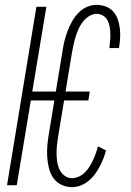

<svg xmlns="http://www.w3.org/2000/svg" viewBox="-20 -763 540 791"><path d="M277 8Q253 8 232.5 -2Q212 -12 199.5 -30Q187 -48 181.5 -70.5Q176 -93 174.5 -116Q173 -139 175 -163Q177 -187 181 -210L204 -349H107L49 0H9L130 -735H171L113 -386H210L238 -555Q241 -576 246 -596Q251 -616 258.5 -635.5Q266 -655 276.5 -674Q287 -693 302 -709Q317 -725 337 -734Q357 -743 378 -743Q397 -743 415 -736.5Q433 -730 445.5 -716.5Q458 -703 464.5 -685Q471 -667 473.5 -648Q476 -629 475 -609.5Q474 -590 471 -570Q471 -569 470.5 -568Q470 -567 470 -565H430Q430 -566 430.5 -567Q431 -568 431 -569Q433 -584 434 -598.5Q435 -613 434.5 -627Q434 -641 431.5 -654.5Q429 -668 422.5 -680Q416 -692 404 -699Q392 -706 378 -706Q362 -706 347 -696.5Q332 -687 321.5 -673.5Q311 -660 304 -644.5Q297 -629 292 -613Q287 -597 283.5 -581Q280 -565 277 -549L250 -386H350L344 -349H244L220 -204Q217 -186 215 -168Q213 -150 213 -132.5Q213 -115 215.5 -97.5Q218 -80 225 -65Q232 -50 245.5 -39.5Q259 -29 277 -29Q291 -29 305 -35.5Q319 -42 330 -53Q341 -64 349 -77Q357 -90 363.5 -104Q370 -118 375 -132Q380 -146 384 -160L417 -143Q412 -126 405.5 -109Q399 -92 390 -75.5Q381 -59 370 -44Q359 -29 344 -17Q329 -5 311.5 1.5Q294 8 277 8Z"/></svg>

Font: Iosevka SS04 Extralight
Style: Italic
Weight: 200
Italic angle: -9°
Monospace: yes
Designer: Belleve Invis
Foundry: Belleve Invis
Version: Version 19.0.0; ttfautohint (v1.8.4)